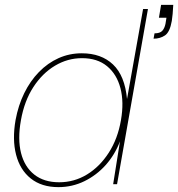

<svg xmlns="http://www.w3.org/2000/svg" viewBox="-20 -757 732 789"><path d="M220 12Q151 12 106.5 -23.5Q62 -59 46 -121.5Q30 -184 44 -264Q55 -324 79.5 -374Q104 -424 140 -461Q176 -498 220.5 -518Q265 -538 316 -538Q396 -538 444.5 -492Q493 -446 502 -350L568 -720H588L461 0H445L473 -176Q452 -121 414.5 -79Q377 -37 327 -12.5Q277 12 220 12ZM223 -8Q285 -8 337.5 -40Q390 -72 427 -129.5Q464 -187 477 -263Q490 -337 475 -394.5Q460 -452 420 -485Q380 -518 317 -518Q258 -518 206 -487Q154 -456 117 -399Q80 -342 66 -263Q52 -185 66.5 -128Q81 -71 121 -39.5Q161 -8 223 -8ZM611 -598 615 -620Q637 -620 646.5 -630Q656 -640 660 -659L664 -684H633L642 -737H692Q691 -715 689.5 -700Q688 -685 686 -671Q678 -625 658 -611.5Q638 -598 611 -598Z"/></svg>

Font: DM Sans 9pt Thin
Style: Italic
Weight: 250
Italic angle: -10°
Version: Version 4.004;gftools[0.9.30]